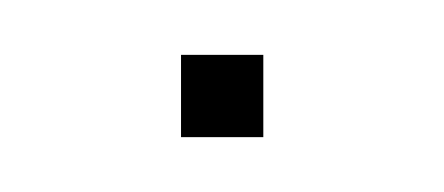

<svg xmlns="http://www.w3.org/2000/svg" viewBox="-20 -50 162 70"><path d="M76 -30V0H46V-30Z"/></svg>

Font: Hepta Slab Thin
Style: Regular
Weight: 250
Designer: Michael LaGattuta
Foundry: Michael LaGattuta
Version: Version 1.100; ttfautohint (v1.8) -l 8 -r 50 -G 200 -x 14 -D